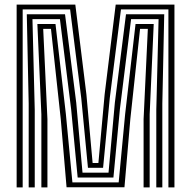

<svg xmlns="http://www.w3.org/2000/svg" viewBox="-20 -820 836 840"><path d="M52.8 0V-800H309.5L358 -407.2L385.2 -107H410.5L437.8 -407.2L486.2 -800H743.2V0H716.8V-778.8H509.2L460.2 -390.5L431 -85.8H364.8L335.5 -390.5L286.8 -778.8H79.2V0ZM161 0V-319.8L143.5 -715H222.8L268.2 -320.8L296.8 -22H499.2L527.5 -320.8L573 -715H652.5L634.8 -319.8V0H608.2V-298.8L626.8 -693.8H592.8L550.2 -299L524.5 -0.8H271.2L245.8 -299L203 -693.8H169L187.5 -298.8V0ZM105.5 0V-366.8L97.2 -757.5H264.5L313.5 -370.8L341 -64.5H454.8L482.5 -370.8L531.2 -757.5H698.5L690.2 -366.8V0H663.8V-339.8L673.8 -736.2H553.5L504.5 -342.2L476.2 -43.2H319.8L291.2 -342.2L242.2 -736.2H122L132 -339.8V0Z"/></svg>

Font: Big Shoulders Inline Text Thin ExtraBold
Style: Regular
Weight: 800
Version: Version 2.002